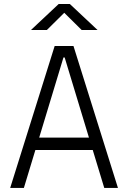

<svg xmlns="http://www.w3.org/2000/svg" viewBox="-20 -918 626 938"><path d="M29.8 0 247.1 -693.4H338.9L556.2 0H489.3L433.1 -185.1H152.8L96.7 0ZM171.4 -245.6H414.6L295.9 -637.2H290ZM131.3 -771.5 266.6 -898.4H321.3L456.5 -771.5H378.9L293.9 -855.5L209 -771.5Z"/></svg>

Font: Cascadia Code NF Light
Style: Regular
Weight: 300
Monospace: yes
Designer: Aaron Bell
Foundry: Saja Typeworks
Version: Version 2404.023; ttfautohint (v1.8.4)